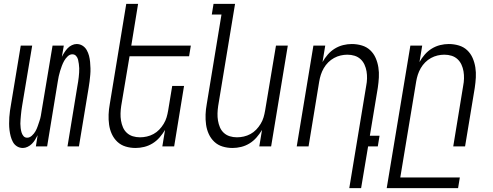

<svg xmlns="http://www.w3.org/2000/svg" viewBox="-20 -755 2540 990"><path d="M98 8Q81 8 67.5 -0.5Q54 -9 46.5 -23Q39 -37 35 -52.5Q31 -68 29 -84Q27 -100 27 -117Q27 -134 28 -150.5Q29 -167 31.5 -184Q34 -201 37 -218L87 -520H146L94 -209Q92 -197 90.5 -185.5Q89 -174 88 -162.5Q87 -151 86 -139.5Q85 -128 85 -117Q85 -106 86.5 -94.5Q88 -83 91 -72.5Q94 -62 101 -53.5Q108 -45 120 -45Q133 -45 144.5 -55.5Q156 -66 163 -78.5Q170 -91 174.5 -104.5Q179 -118 183.5 -131Q188 -144 190.5 -157.5Q193 -171 195 -185L251 -520H309L299 -462Q305 -474 312.5 -485.5Q320 -497 329 -506.5Q338 -516 350.5 -522Q363 -528 375 -528Q392 -528 405.5 -519.5Q419 -511 427 -497Q435 -483 439 -467.5Q443 -452 444.5 -436Q446 -420 446.5 -403Q447 -386 445.5 -369.5Q444 -353 442 -336Q440 -319 437 -302L387 0H328L379 -311Q381 -323 383 -334.5Q385 -346 386 -357.5Q387 -369 388 -380.5Q389 -392 388.5 -403Q388 -414 386.5 -425.5Q385 -437 382.5 -447.5Q380 -458 372.5 -466.5Q365 -475 353 -475Q340 -475 329 -464.5Q318 -454 311 -441.5Q304 -429 299 -415.5Q294 -402 290 -389Q286 -376 283 -362.5Q280 -349 278 -335L223 0H165L174 -58Q168 -46 161 -34.5Q154 -23 144.5 -13.5Q135 -4 122.5 2Q110 8 98 8Z M679 8Q652 8 627.5 0.5Q603 -7 585 -24Q567 -41 556.5 -64Q546 -87 542.5 -112.5Q539 -138 540 -164.5Q541 -191 546 -218L631 -735H692L657 -520H964L955 -465H648L605 -209Q602 -189 601.5 -170Q601 -151 604 -133Q607 -115 614 -98.5Q621 -82 634 -70Q647 -58 664.5 -52.5Q682 -47 702 -47Q719 -47 737 -51Q755 -55 771.5 -64Q788 -73 801 -86.5Q814 -100 824 -116.5Q834 -133 839 -150Q844 -167 847 -185L868 -312H929L878 0H817L831 -85Q819 -65 803 -46.5Q787 -28 766.5 -15.5Q746 -3 723.5 2.5Q701 8 679 8Z M1179 8Q1152 8 1127.5 0.5Q1103 -7 1085 -24Q1067 -41 1056.5 -64Q1046 -87 1042.5 -112.5Q1039 -138 1040 -164.5Q1041 -191 1046 -218L1122 -680H1072L1081 -735H1192L1105 -209Q1102 -189 1101.5 -170Q1101 -151 1104 -133Q1107 -115 1114 -98.5Q1121 -82 1134 -70Q1147 -58 1164.5 -52.5Q1182 -47 1202 -47Q1219 -47 1237 -51Q1255 -55 1271.5 -64Q1288 -73 1301 -86.5Q1314 -100 1324 -116.5Q1334 -133 1339 -150Q1344 -167 1347 -185L1403 -520H1464L1378 0H1317L1331 -85Q1319 -65 1303 -46.5Q1287 -28 1266.5 -15.5Q1246 -3 1223.5 2.5Q1201 8 1179 8Z M1781 215 1868 -311Q1872 -331 1872.5 -350Q1873 -369 1870 -387Q1867 -405 1859.5 -421.5Q1852 -438 1839 -450Q1826 -462 1808.5 -467.5Q1791 -473 1771 -473Q1754 -473 1736.5 -469Q1719 -465 1702.5 -456Q1686 -447 1672.5 -433.5Q1659 -420 1649.5 -403.5Q1640 -387 1634.5 -370Q1629 -353 1626 -335L1571 0H1510L1596 -520H1657L1643 -435Q1654 -455 1670 -473.5Q1686 -492 1706.5 -504.5Q1727 -517 1749.5 -522.5Q1772 -528 1794 -528Q1821 -528 1846 -520.5Q1871 -513 1889 -496Q1907 -479 1917 -456Q1927 -433 1931 -407.5Q1935 -382 1933.5 -355.5Q1932 -329 1928 -302L1887 -55H1937L1928 0H1878L1842 215Z M1974 215 2096 -520H2157L2143 -435Q2154 -455 2170 -473.5Q2186 -492 2206.5 -504.5Q2227 -517 2249.5 -522.5Q2272 -528 2294 -528Q2321 -528 2346 -520.5Q2371 -513 2389 -496Q2407 -479 2417 -456Q2427 -433 2431 -407.5Q2435 -382 2433.5 -355.5Q2432 -329 2428 -302L2378 0H2317L2368 -311Q2372 -331 2372.5 -350Q2373 -369 2370 -387Q2367 -405 2359.5 -421.5Q2352 -438 2339 -450Q2326 -462 2308.5 -467.5Q2291 -473 2271 -473Q2254 -473 2236.5 -469Q2219 -465 2202.5 -456Q2186 -447 2172.5 -433.5Q2159 -420 2149.5 -403.5Q2140 -387 2134.5 -370Q2129 -353 2126 -335L2044 160H2351L2342 215Z"/></svg>

Font: Iosevka Term Curly Light
Style: Italic
Weight: 300
Italic angle: -9°
Designer: Belleve Invis
Foundry: Belleve Invis
Version: Version 32.3.0